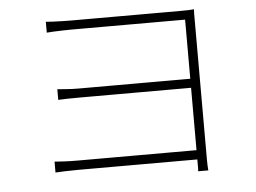

<svg xmlns="http://www.w3.org/2000/svg" viewBox="-50 -746 1100 825"><g transform="rotate(-5 500.0 -333.5)"><path d="M176 -682Q184 -681 205 -680Q226 -679 248.5 -678.5Q271 -678 281 -678Q292 -678 324.5 -678Q357 -678 402 -678Q447 -678 498 -678Q549 -678 599.5 -678Q650 -678 691.5 -678Q733 -678 758 -678Q778 -678 791.5 -678.5Q805 -679 815 -680Q814 -672 814 -663Q814 -654 814 -637Q814 -627 814 -587Q814 -547 814 -488.5Q814 -430 814 -362.5Q814 -295 814 -230.5Q814 -166 814 -114Q814 -62 814 -33Q814 -17 814.5 -6.5Q815 4 816 15H772Q773 10 773 4Q773 -2 773 -11Q773 -20 773 -33Q773 -67 773 -121.5Q773 -176 773 -241.5Q773 -307 773 -373Q773 -439 773 -496.5Q773 -554 773 -592Q773 -630 773 -639Q765 -639 728.5 -639Q692 -639 640 -639Q588 -639 530.5 -639Q473 -639 420 -639Q367 -639 329.5 -639Q292 -639 281 -639Q271 -639 248.5 -638.5Q226 -638 205 -637Q184 -636 176 -635ZM200 -389Q214 -388 238.5 -386Q263 -384 291 -384Q308 -384 349 -384Q390 -384 444 -384Q498 -384 556 -384Q614 -384 666 -384Q718 -384 754 -384Q790 -384 799 -384V-345Q790 -345 754 -345Q718 -345 666.5 -345Q615 -345 556.5 -345Q498 -345 444 -345Q390 -345 349.5 -345Q309 -345 292 -345Q264 -345 240 -344.5Q216 -344 200 -343ZM161 -80Q175 -79 201 -77.5Q227 -76 259 -76Q275 -76 317 -76Q359 -76 415.5 -76Q472 -76 532.5 -76Q593 -76 649 -76Q705 -76 745.5 -76Q786 -76 800 -76V-36Q786 -36 745.5 -36Q705 -36 649.5 -36Q594 -36 533 -36Q472 -36 416 -36Q360 -36 318 -36Q276 -36 259 -36Q228 -36 201.5 -35Q175 -34 161 -33Z"/></g></svg>

Font: Noto Sans TC ExtraLight
Style: Regular
Weight: 250
Designer: Ryoko NISHIZUKA  (kana, bopomofo & ideographs); Paul D. Hunt (Latin, Greek & Cyrillic); Sandoll Communications , Soo-you
Foundry: Adobe
Version: Version 2.004-H2;hotconv 1.0.118;makeotfexe 2.5.65603